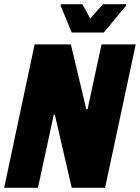

<svg xmlns="http://www.w3.org/2000/svg" viewBox="-21 -901 671 921"><path d="M-1 0 145 -688H319L393 -377H399L466 -688H630L483 0H323L242 -351H237L161 0ZM323 -745 270 -873 271 -881H374L412 -812L473 -881H585L583 -873L477 -745Z"/></svg>

Font: Saira SemiCondensed ExtraBold
Style: Italic
Weight: 800
Width: 4
Italic angle: -12°
Designer: Hector Gatti with collaboration of the Omnibus-Type team
Foundry: Omnibus-Type
Version: Version 1.101